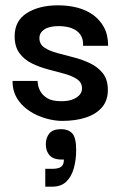

<svg xmlns="http://www.w3.org/2000/svg" viewBox="-20 -444 455 721"><path d="M213 10Q192 10 167 4.5Q142 -1 117 -12.5Q92 -24 71.5 -42Q51 -60 39 -84Q27 -108 27 -140H121Q121 -139 122.5 -127Q124 -115 132 -100.5Q140 -86 158 -75Q176 -64 210 -64Q237 -64 254 -71Q271 -78 279.5 -88.5Q288 -99 288 -112Q288 -134 269.5 -146.5Q251 -159 222 -167Q193 -175 160.5 -183.5Q128 -192 99.5 -206Q71 -220 53 -244.5Q35 -269 35 -308Q35 -366 81 -395Q127 -424 198 -424Q236 -424 269.5 -415.5Q303 -407 329 -388.5Q355 -370 370.5 -341.5Q386 -313 386 -272H292Q293 -295 284.5 -309.5Q276 -324 262 -332Q248 -340 232 -343Q216 -346 201 -346Q165 -346 146.5 -333.5Q128 -321 128 -301Q128 -278 146.5 -265.5Q165 -253 194.5 -245Q224 -237 257 -228.5Q290 -220 319 -206Q348 -192 366.5 -168.5Q385 -145 385 -106Q385 -67 363.5 -41.5Q342 -16 303.5 -3Q265 10 213 10ZM150 257V190H175Q200 190 210 182Q220 174 220 155Q183 157 167.5 140.5Q152 124 152 98Q152 74 165 57.5Q178 41 210 41Q236 41 251 56.5Q266 72 266 119Q266 157 257 188.5Q248 220 228.5 238.5Q209 257 176 257Z"/></svg>

Font: Darker Grotesque Light
Style: Bold
Weight: 700
Version: Version 1.000;gftools[0.9.28]